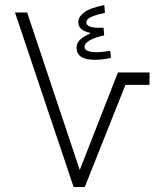

<svg xmlns="http://www.w3.org/2000/svg" viewBox="-20 -743 626 763"><path d="M272.5 0 39.6 -693.4H87.9L296.9 -67.4L448.7 -455.1H574.2V-405.8H478.5L316.9 0ZM356 -505.4Q284.2 -505.4 284.2 -553.7Q284.2 -570.8 296.6 -583.7Q309.1 -596.7 337.4 -609.4V-612.8Q316.4 -616.7 303.7 -627.2Q291 -637.7 291 -655.3Q291 -675.3 313.7 -693.1Q336.4 -710.9 394.5 -723.1L397 -691.9Q354.5 -682.6 338.6 -673.8Q322.8 -665 322.8 -653.8Q322.8 -629.9 391.6 -632.8L394 -602.5Q356.9 -594.7 336.4 -582.5Q315.9 -570.3 315.9 -557.6Q315.9 -544.9 329.3 -540.3Q342.8 -535.6 365.2 -535.6Q379.4 -535.6 391.8 -537.4Q404.3 -539.1 418 -541L420.9 -513.2Q389.6 -505.4 356 -505.4Z"/></svg>

Font: Cascadia Code NF ExtraLight
Style: Regular
Weight: 200
Monospace: yes
Designer: Aaron Bell
Foundry: Saja Typeworks
Version: Version 2404.023; ttfautohint (v1.8.4)